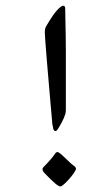

<svg xmlns="http://www.w3.org/2000/svg" viewBox="-20 -645 399 686"><path d="M177.7 -176.8Q172.4 -176.8 170.2 -185.5Q168 -194.3 167 -202.1Q164.6 -230 161.1 -269Q157.7 -308.1 154.1 -350.3Q150.4 -392.6 147.2 -430.7Q144 -468.8 142.1 -495.4Q140.1 -522 140.1 -529.3Q140.1 -543.9 145.5 -552.2Q159.2 -575.7 171.1 -592.5Q183.1 -609.4 196.8 -620.6Q202.1 -624.5 205.6 -624.5Q212.9 -624.5 212.9 -615.2Q212.9 -605.5 213.6 -576.9Q214.4 -548.3 214.8 -515.9Q215.3 -483.4 215.3 -460.9V-256.3Q215.3 -252.9 215.1 -248.5Q214.8 -244.1 213.9 -238.8Q209 -223.1 200.2 -207Q191.4 -190.9 186.5 -183.6Q184.6 -181.2 182.9 -179Q181.2 -176.8 177.7 -176.8ZM195.3 21Q191.9 21 189 19Q179.7 13.7 162.8 -2.7Q146 -19 136.2 -29.8Q131.8 -36.1 131.8 -40Q131.8 -44.4 134.8 -47.4Q147.5 -60.1 159.4 -73.7Q171.4 -87.4 177.7 -97.2Q180.7 -101.6 185.5 -101.6Q188 -101.6 189.7 -100.3Q191.4 -99.1 193.4 -97.7Q198.7 -94.2 209 -84.2Q219.2 -74.2 229.5 -64.7Q239.7 -55.2 244.1 -52.7Q251.5 -47.4 251.5 -42Q251.5 -39.6 250.2 -37.6Q249 -35.6 247.1 -31.7Q244.1 -26.4 235.6 -15.6Q227.1 -4.9 217.3 5.1Q207.5 15.1 201.2 19Q198.2 21 195.3 21Z"/></svg>

Font: David Libre
Style: Regular
Weight: 400
Designer: Ismar David, J. Victor Gaultney, Annie Olsen and Meir Sadan
Foundry: Monotype Imaging Inc. & SIL International
Version: Version 1.100; ttfautohint (v1.8.4.7-5d5b)